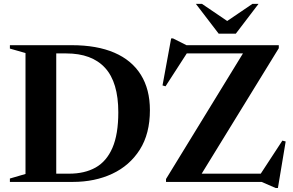

<svg xmlns="http://www.w3.org/2000/svg" viewBox="-20 -938 1512 990"><path d="M590 -359Q590 -513.5 521.8 -588Q453.5 -662.5 322 -662.5H192L183.5 -705H350Q480 -705 569.8 -666.2Q659.5 -627.5 706.2 -552.5Q753 -477.5 753 -370Q753 -248.5 700.8 -166.2Q648.5 -84 558.8 -42Q469 0 355.5 0H183.5L192 -42.5H336.5Q416.5 -42.5 473 -74.2Q529.5 -106 559.8 -175.8Q590 -245.5 590 -359ZM31 0V-17.5L111.5 -41V-664.5L31 -687.5V-705H270V0ZM1417.5 -705V-689.5L1003 -15L936 -42.5H1324.5L1436 -213L1453 -208.5L1413 31.5H1401.5L1329 0H836V-15L1250.5 -691.5L1367.5 -662.5H943L833.5 -493L818 -497.5L862.5 -740H872L941.5 -705ZM1172.5 -815.5H1130.5L1281.5 -918H1313L1196 -764.5H1107.5L990 -918H1021.5Z"/></svg>

Font: Newsreader 60pt SemiBold
Style: Regular
Weight: 600
Designer: Hugues Gentile
Foundry: Production Type
Version: Version 1.003